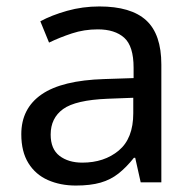

<svg xmlns="http://www.w3.org/2000/svg" viewBox="-20 -565 601 595"><path d="M288 -545Q386 -545 433 -502Q480 -459 480 -365V0H416L399 -76H395Q372 -47 347.5 -27.5Q323 -8 291.5 1Q260 10 215 10Q167 10 128.5 -7Q90 -24 68 -59.5Q46 -95 46 -149Q46 -229 109 -272.5Q172 -316 303 -320L394 -323V-355Q394 -422 365 -448Q336 -474 283 -474Q241 -474 203 -461.5Q165 -449 132 -433L105 -499Q140 -518 188 -531.5Q236 -545 288 -545ZM314 -259Q214 -255 175.5 -227Q137 -199 137 -148Q137 -103 164.5 -82Q192 -61 235 -61Q303 -61 348 -98.5Q393 -136 393 -214V-262Z"/></svg>

Font: binaryhoriontal115
Style: Book
Weight: 400
Designer: Jelle Bosma - Monotype Design Team
Foundry: Monotype Imaging Inc.
Version: Version 2.003